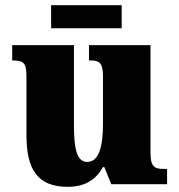

<svg xmlns="http://www.w3.org/2000/svg" viewBox="-20 -710 689 740"><path d="M177 -601H449V-690H177ZM241 10C308 10 350 -18 377 -66H382L409 0H624V-59H612C580 -59 560 -63 560 -120V-536H323V-477H327C359 -477 377 -472 377 -417V-233C377 -142 360 -86 316 -86C275 -86 265 -139 265 -230V-536H27V-477H30C78 -477 82 -462 82 -405V-189C82 -55 126 10 241 10Z"/></svg>

Font: Noto Serif Bengali SemiCondensed Black
Style: Regular
Weight: 900
Width: 4
Designer: Juan Bruce, Universal Thirst, Indian Type Foundry and the Monotype Design Team.
Foundry: Monotype Imaging Inc.
Version: Version 2.003